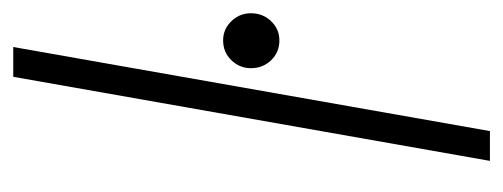

<svg xmlns="http://www.w3.org/2000/svg" viewBox="-255 -505 760 290"><g transform="rotate(-90 125.0 -360.0)"><path d="M27 0 154 -720H199L72 0ZM209 -318Q191 -318 179 -330.5Q167 -343 167 -361Q167 -378 179 -390.5Q191 -403 209 -403Q226 -403 238 -390.5Q250 -378 250 -361Q250 -343 238 -330.5Q226 -318 209 -318Z"/></g></svg>

Font: DM Sans 16pt ExtraLight
Style: Italic
Weight: 250
Italic angle: -10°
Version: Version 4.004;gftools[0.9.30]